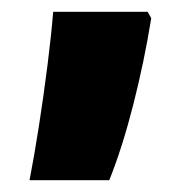

<svg xmlns="http://www.w3.org/2000/svg" viewBox="-20 -166 324 325"><path d="M236 -135Q224 -61 205.5 11.5Q187 84 165 139H30Q38 98 46 46.5Q54 -5 60.5 -56.5Q67 -108 70 -146H230Z"/></svg>

Font: Noto Sans Lao Looped Condensed Black
Style: Regular
Weight: 900
Width: 3
Designer: Mark Frömberg, Ben Mitchell
Foundry: The Fontpad Ltd
Version: Version 1.002; ttfautohint (v1.8.4.7-5d5b)